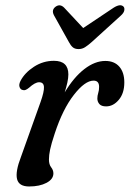

<svg xmlns="http://www.w3.org/2000/svg" viewBox="-20 -682 481 712"><path d="M65.5 -348Q56.5 -349 52.8 -358.5Q49 -368 56 -382Q72 -412.5 106 -434.5Q140 -456.5 180 -456.5Q233.5 -456.5 233.5 -406Q233.5 -393 229.8 -376Q226 -359 220 -339.5Q254 -396 293 -426Q332 -456 370.5 -456Q404 -456 422.5 -434.8Q441 -413.5 441 -376.5Q441 -336 420.5 -311.8Q400 -287.5 373.5 -287.5Q356 -287.5 348.5 -296.2Q341 -305 341 -316.5Q341 -327 344.2 -337Q347.5 -347 347.5 -360Q347.5 -383 327 -383Q295 -383 253.8 -330Q212.5 -277 183 -187Q170 -148 165.8 -127.2Q161.5 -106.5 161.5 -90.5Q161.5 -72 169.8 -61.5Q178 -51 178 -39Q178 -17.5 152.5 -4Q127 9.5 88 9.5Q50 9.5 43.2 -18Q36.5 -45.5 58 -101L130.5 -304Q144 -342 143 -359.5Q142 -377 125 -377Q110 -377 87.5 -356.5Q73.5 -345 65.5 -348ZM320 -526Q306.5 -514 295.5 -507Q284.5 -500 271.5 -500Q257.5 -500 249.8 -506.8Q242 -513.5 235.5 -526L180 -625.5Q170 -645 186 -657Q202.5 -669 218 -653.5L288.5 -578L401.5 -653.5Q427 -669.5 438.5 -657Q442.5 -652 440.8 -643Q439 -634 428.5 -624.5Z"/></svg>

Font: Fraunces 72pt S100
Style: Italic
Weight: 400
Italic angle: -16°
Version: Version 1.000; ttfautohint (v1.8.3)